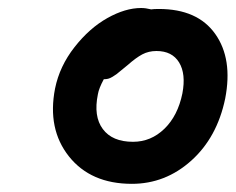

<svg xmlns="http://www.w3.org/2000/svg" viewBox="-20 -760 583 475"><path d="M306.2 -305.2Q204.6 -305.2 150.6 -373Q96.7 -440.9 116.2 -541Q127.4 -596.2 164.3 -643.3Q201.2 -690.4 245.6 -715.3Q290 -740.2 329.1 -740.2Q340.3 -740.2 354 -736.8Q359.9 -737.8 373 -737.8Q468.8 -737.8 512.5 -676Q556.2 -614.3 537.1 -516.1Q517.1 -419.9 453.1 -362.5Q389.2 -305.2 306.2 -305.2ZM222.2 -526.9Q210.9 -472.2 234.4 -440.7Q257.8 -409.2 309.1 -409.2Q353.5 -409.2 386.7 -441.4Q419.9 -473.6 431.2 -528.8Q440.4 -577.1 423.1 -605.5Q405.8 -633.8 367.2 -633.8Q347.7 -633.8 332 -625.5Q316.4 -617.2 295.9 -599.1Q290.5 -594.7 281 -586.9Q271.5 -579.1 268.1 -576.4Q264.6 -573.7 258.5 -570.1Q252.4 -566.4 247.6 -565.2Q242.7 -564 236.8 -564Q224.6 -541.5 222.2 -526.9Z"/></svg>

Font: Shantell Sans Irregular Bouncy
Style: Italic
Weight: 500
Italic angle: -11.31°
Designer: Stephen Nixon, Anya Danilova, Shantell Martin
Foundry: Arrow Type
Version: Version 1.006;[9816181b4]